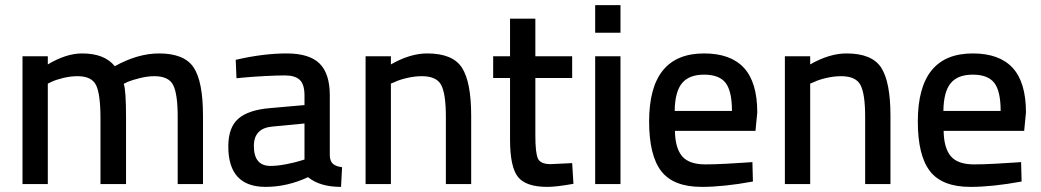

<svg xmlns="http://www.w3.org/2000/svg" viewBox="-20 -720 4073 751"><path d="M167 0H68V-500H167V-468Q239 -511 301 -511Q389 -511 429 -461Q519 -511 602 -511Q701 -511 737.5 -456Q774 -401 774 -267V0H675V-264Q675 -352 657.5 -387Q640 -422 584 -422Q557 -422 527 -414.5Q497 -407 480 -400L464 -392Q473 -369 473 -259V0H373V-257Q373 -351 356 -386.5Q339 -422 283 -422Q256 -422 227 -415Q198 -408 182 -400L167 -393Z M1270 -347V-111Q1271 -89 1282.5 -79Q1294 -69 1318 -66L1314 11Q1231 11 1185 -27Q1103 11 1019 11Q873 11 873 -147Q873 -222 912.5 -256Q952 -290 1035 -297L1171 -309V-347Q1171 -390 1152.5 -407.5Q1134 -425 1094 -425Q1063 -425 1016 -422.5Q969 -420 937 -417L905 -414L902 -486Q1010 -511 1101 -511Q1190 -511 1230 -471.5Q1270 -432 1270 -347ZM1171 -237 1046 -225Q973 -219 973 -149Q973 -71 1038 -71Q1065 -71 1098.5 -77.5Q1132 -84 1151 -90L1171 -96Z M1509 0H1410V-500H1509V-468Q1584 -511 1651 -511Q1751 -511 1787 -455Q1823 -399 1823 -267V0H1724V-264Q1724 -352 1706 -387Q1688 -422 1630 -422Q1602 -422 1572 -415Q1542 -408 1526 -400L1509 -393Z M2218 -415H2074V-190Q2074 -122 2084 -100Q2094 -78 2134 -78L2218 -82L2223 -1Q2156 11 2121 11Q2037 11 2006 -28Q1975 -67 1975 -174V-415H1909V-500H1975V-647H2074V-500H2218Z M2308 0V-500H2407V0ZM2308 -592V-700H2407V-592Z M2739 -77Q2774 -77 2820 -79.5Q2866 -82 2895 -84L2923 -86L2925 -10Q2811 11 2725 11Q2614 11 2566.5 -50.5Q2519 -112 2519 -245Q2519 -511 2734 -511Q2838 -511 2890 -454.5Q2942 -398 2942 -280L2935 -208H2620Q2621 -141 2648 -109Q2675 -77 2739 -77ZM2619 -286H2843Q2843 -364 2818 -396Q2793 -428 2734 -428Q2675 -428 2647.5 -394.5Q2620 -361 2619 -286Z M3149 0H3050V-500H3149V-468Q3224 -511 3291 -511Q3391 -511 3427 -455Q3463 -399 3463 -267V0H3364V-264Q3364 -352 3346 -387Q3328 -422 3270 -422Q3242 -422 3212 -415Q3182 -408 3166 -400L3149 -393Z M3790 -77Q3825 -77 3871 -79.5Q3917 -82 3946 -84L3974 -86L3976 -10Q3862 11 3776 11Q3665 11 3617.5 -50.5Q3570 -112 3570 -245Q3570 -511 3785 -511Q3889 -511 3941 -454.5Q3993 -398 3993 -280L3986 -208H3671Q3672 -141 3699 -109Q3726 -77 3790 -77ZM3670 -286H3894Q3894 -364 3869 -396Q3844 -428 3785 -428Q3726 -428 3698.5 -394.5Q3671 -361 3670 -286Z"/></svg>

Font: TitilliumText
Style: Medium
Weight: 500
Designer: Accademia di Belle Arti di Urbino and others
Foundry: Accademia di Belle Arti di Urbino and others.
Version: Version 60.001